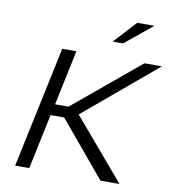

<svg xmlns="http://www.w3.org/2000/svg" viewBox="-94 -962 940 1044"><g transform="rotate(10 376.0 -440.0)"><path d="M202 -670 60 0H138L202 -304H277L531 0H636L352 -334L752 -670H656L290 -366H216L280 -670ZM465 -756H522L674 -880H579Z"/></g></svg>

Font: LT Wave Light
Style: Italic
Weight: 300
Designer: Daniel Lyons
Version: Version 2.5 (Glyphs App)